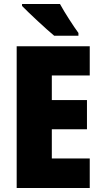

<svg xmlns="http://www.w3.org/2000/svg" viewBox="-20 -947 515 967"><path d="M282 -927H91V-917C124 -883 215 -798 253 -767H375V-781C352 -812 304 -886 282 -927ZM432 0V-149H241V-296H418V-443H241V-567H432V-714H64V0Z"/></svg>

Font: Noto Sans Condensed Black
Style: Regular
Weight: 900
Width: 3
Designer: Monotype Design Team
Foundry: Monotype Imaging Inc.
Version: Version 2.013